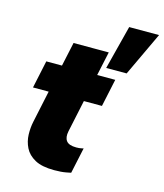

<svg xmlns="http://www.w3.org/2000/svg" viewBox="-121 -906 858 1006"><g transform="rotate(15 308.0 -403.0)"><path d="M393 -578 454 -816H616L504 -578ZM268 10Q201 10 163 -11Q125 -32 108.5 -65.5Q92 -99 91 -136Q90 -173 97 -206L134 -380H49L81 -530H166L194 -660H385L357 -530H455L423 -380H325L288 -206Q281 -172 295 -153.5Q309 -135 349 -135Q365 -135 376.5 -137.5Q388 -140 388 -140L358 0Q358 0 332.5 5Q307 10 268 10Z"/></g></svg>

Font: Be Vietnam Pro Black
Style: Italic
Weight: 900
Italic angle: -12°
Designer: Lam Bao, Tony Le, Vietanh Nguyen
Foundry: Yellow Type Foundry
Version: Version 1.002; ttfautohint (v1.8.3)